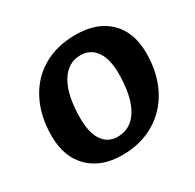

<svg xmlns="http://www.w3.org/2000/svg" viewBox="-120 -640 791 780"><g transform="rotate(-30 275.5 -250.5)"><path d="M33 -202Q33 -294 68.5 -364Q104 -434 169 -472Q234 -510 322 -510Q422 -510 478.5 -455Q535 -400 535 -302Q535 -210 499 -139.5Q463 -69 397 -30Q331 9 244 9Q147 9 90 -47Q33 -103 33 -202ZM396 -287Q396 -355 370 -391.5Q344 -428 298 -428Q238 -428 204 -370.5Q170 -313 170 -206Q170 -137 195 -101Q220 -65 265 -65Q327 -65 361.5 -122.5Q396 -180 396 -287Z"/></g></svg>

Font: Alegreya SC
Style: Bold Italic
Weight: 700
Italic angle: -7°
Designer: Juan Pablo del Peral
Foundry: Huerta Tipografica
Version: Version 2.007; ttfautohint (v1.6)